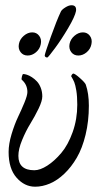

<svg xmlns="http://www.w3.org/2000/svg" viewBox="-20 -703 423 729"><path d="M294.9 -580.1Q311.5 -580.1 321.3 -566.9Q331.1 -553.7 327.1 -535.2Q323.7 -517.1 309.1 -504.6Q294.4 -492.2 277.3 -492.2Q260.3 -492.2 250.5 -505.1Q240.7 -518.1 244.1 -536.1Q247.6 -554.2 262.7 -567.1Q277.8 -580.1 294.9 -580.1ZM102.5 -580.1Q119.1 -580.1 128.9 -566.9Q138.7 -553.7 134.8 -535.2Q131.3 -517.1 116.7 -504.6Q102.1 -492.2 85 -492.2Q67.9 -492.2 58.1 -505.1Q48.3 -518.1 51.8 -536.1Q55.2 -554.2 70.3 -567.1Q85.4 -580.1 102.5 -580.1ZM251.5 -683.1Q271.5 -683.1 268.6 -661.1Q264.6 -640.1 239 -596.7Q213.4 -553.2 188.7 -520Q164.1 -486.8 160.2 -484.9H157.7Q154.8 -484.9 152.1 -487.3Q149.4 -489.7 149.9 -493.2Q151.4 -502.9 173.1 -563.7Q194.8 -624.5 211.4 -659.7Q215.3 -667 228.3 -675Q241.2 -683.1 251.5 -683.1ZM62.5 -400.4Q61 -402.8 63.2 -412.4Q65.4 -421.9 68.4 -421.9Q73.7 -421.9 82.3 -419.2Q90.8 -416.5 101.1 -409.9Q111.3 -403.3 120.1 -394Q128.9 -384.8 134.8 -369.6Q140.6 -354.5 140.6 -336.9Q140.6 -319.8 126.5 -290.5Q112.3 -261.2 95.2 -233.4Q78.1 -205.6 64 -171.4Q49.8 -137.2 49.8 -111.3Q49.8 -56.6 110.4 -56.6Q132.3 -56.6 159.7 -74.2Q187 -91.8 212.6 -122.1Q238.3 -152.3 255.9 -201.4Q273.4 -250.5 273.4 -305.7Q273.4 -336.9 269.8 -358.9Q266.1 -380.9 262 -390.9Q257.8 -400.9 250 -414.1Q252.4 -420.9 257.8 -423.8Q264.2 -423.8 283.4 -406.7Q302.7 -389.6 305.7 -381.8Q317.4 -348.1 317.4 -301.8Q317.4 -242.7 304.9 -191.4Q292.5 -140.1 271.7 -104.5Q251 -68.8 224.4 -43.5Q197.8 -18.1 169.4 -6.1Q141.1 5.9 113.3 5.9Q73.2 5.9 43 -28.3Q12.7 -62.5 12.7 -126Q12.7 -156.2 23.9 -193.6Q35.2 -231 48.3 -258.5Q61.5 -286.1 72.8 -313.5Q84 -340.8 84 -353.5Q84 -381.8 62.5 -400.4Z"/></svg>

Font: Crimson
Style: Italic
Weight: 400
Italic angle: -11°
Version: Version 0.8